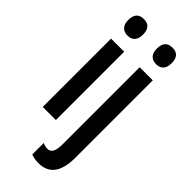

<svg xmlns="http://www.w3.org/2000/svg" viewBox="-312 -793 1077 1077"><g transform="rotate(45 226.5 -255.0)"><path d="M112 -750C73 -750 53 -728 53 -684C53 -642 75 -619 112 -619C150 -619 170 -642 170 -684C170 -727 152 -750 112 -750ZM280 -684C280 -642 301 -619 339 -619C377 -619 397 -642 397 -684C397 -727 379 -750 339 -750C299 -750 280 -728 280 -684ZM163 -542H59V0H163ZM265 240C346 240 390 187 390 71V-542H286V68C286 122 273 148 243 148C232 148 219 145 206 139V230C224 237 244 240 265 240Z"/></g></svg>

Font: Noto Sans Display Condensed Medium
Style: Regular
Weight: 500
Width: 3
Designer: Monotype Design Team
Foundry: Monotype Imaging Inc.
Version: Version 1.900